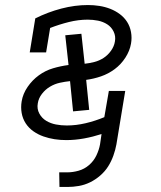

<svg xmlns="http://www.w3.org/2000/svg" viewBox="-20 -548 640 762"><path d="M216 194 215 136H247Q269 136 292 129.5Q315 123 333.5 107Q352 91 362.5 69Q373 47 377 25L383 -16Q349 -5 313.5 1.5Q278 8 243 8Q219 8 196.5 4.5Q174 1 152.5 -6.5Q131 -14 112.5 -27Q94 -40 82 -58.5Q70 -77 66 -99.5Q62 -122 66 -146Q71 -176 89.5 -203Q108 -230 134 -249Q160 -268 190.5 -277Q221 -286 252 -290L239 -408L303 -414L316 -295Q335 -297 354.5 -302Q374 -307 391 -318Q408 -329 420.5 -346.5Q433 -364 436 -383Q440 -404 431 -422.5Q422 -441 405.5 -451.5Q389 -462 369 -466Q349 -470 328 -470Q291 -470 253 -460.5Q215 -451 179 -437L163 -340H98L120 -475Q170 -500 223.5 -514Q277 -528 329 -528Q352 -528 374.5 -524.5Q397 -521 417.5 -513Q438 -505 455.5 -492Q473 -479 484.5 -461Q496 -443 500 -420.5Q504 -398 500 -375Q495 -346 477.5 -319Q460 -292 435 -273.5Q410 -255 381 -245Q352 -235 322 -231L334 -112L270 -106L258 -226Q238 -224 217.5 -219.5Q197 -215 178.5 -204Q160 -193 146.5 -175.5Q133 -158 130 -138Q126 -116 136 -97.5Q146 -79 163.5 -68.5Q181 -58 202 -54Q223 -50 245 -50Q282 -50 320 -59Q358 -68 394 -83L412 -187H477L442 25Q438 47 430 69.5Q422 92 409.5 112Q397 132 378 148.5Q359 165 337.5 175.5Q316 186 293 190Q270 194 248 194Z"/></svg>

Font: Iosevka Etoile Light
Style: Italic
Weight: 300
Italic angle: -9°
Designer: Belleve Invis
Foundry: Belleve Invis
Version: Version 22.1.2; ttfautohint (v1.8.4)